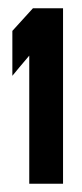

<svg xmlns="http://www.w3.org/2000/svg" viewBox="-20 -772 198 466"><path d="M10 -697 60 -752H133V-326H51V-637Q38 -622 26.5 -608Q15 -594 10 -588Z"/></svg>

Font: Fundamental  Brigade Condensed
Style: Regular
Weight: 400
Width: 3
Designer: Peter Wiegel, original typeface by Carl Albert Fahrenwaldt 1901
Foundry: Peter Wiegel
Version: Version 0.000 2012 initial release